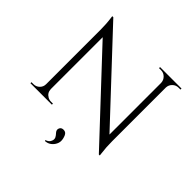

<svg xmlns="http://www.w3.org/2000/svg" viewBox="-231 -905 1304 1304"><g transform="rotate(45 420.5 -253.5)"><path d="M778 -690Q753 -690 735 -672.5Q717 -655 716 -630V-114Q716 -56 723 -4L725 14H716L171 -568V-70Q172 -35 202 -18Q216 -10 232 -10H251V0H45V-10H64Q89 -10 107 -27.5Q125 -45 125 -71V-590Q125 -651 118 -699L116 -715H126L671 -133V-629Q670 -655 652 -672.5Q634 -690 609 -690H590V-700H796V-690ZM399 81Q406 64 428 64Q451 64 460.5 86.5Q470 109 470 129.5Q470 150 457 170Q433 206 392 208L390 201Q412 194 421 179Q437 152 417 128Q415 126 411.5 121.5Q408 117 405.5 114.5Q403 112 400.5 107.5Q398 103 397 99Q395 90 399 81Z"/></g></svg>

Font: Cinzel
Style: Regular
Weight: 400
Designer: Natanael Gama
Version: Version 1.001;PS 001.001;hotconv 1.0.56;makeotf.lib2.0.21325